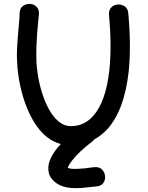

<svg xmlns="http://www.w3.org/2000/svg" viewBox="-20 -736 767 997"><path d="M403 240 481 232Q506 230 517 213.5Q528 197 525.5 177Q523 157 509 143.5Q495 130 471 132Q465 133 451 134L423 138Q409 139 396 140Q355 143 339 138Q334 136 332 135Q336 121 354 98Q392 49 459 -1Q465 -6 470 -12Q507 -33 537 -65Q626 -164 648 -363Q662 -497 646 -668Q644 -692 627.5 -703Q611 -714 591 -712.5Q571 -711 557.5 -697Q544 -683 546 -658Q561 -497 548 -374Q530 -207 463 -133Q416 -81 349 -81Q277 -81 226 -184Q183 -273 171 -390Q169 -409 169 -430Q168 -455 169 -489Q170 -523 172.5 -558Q175 -593 178 -620L182 -661Q184 -686 170.5 -700Q157 -714 137 -715.5Q117 -717 100.5 -706Q84 -695 82 -671Q82 -648 78 -608.5Q74 -569 72 -538Q71 -524 69 -491Q67 -457 68 -431.5Q69 -406 71 -380Q85 -245 136 -140Q197 -15 296 12Q284 24 275 36Q233 89 231 133Q229 169 250 194Q271 220 307 232Q342 244 403 240Z"/></svg>

Font: Balsamiq Sans
Style: Regular
Weight: 400
Designer: Michael Angeles
Foundry: Balsamiq SRL
Version: Version 1.020; ttfautohint (v1.8.4.7-5d5b);gftools[0.9.26]